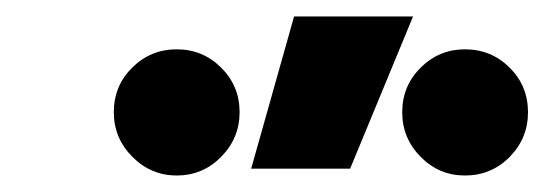

<svg xmlns="http://www.w3.org/2000/svg" viewBox="-20 -815 664 234"><path d="M286.1 -609.4 338.4 -794.9H483.4L406.7 -609.4ZM195.3 -601.1Q164.1 -601.1 141.4 -623.8Q118.7 -646.6 118.7 -678.2Q118.7 -710.4 141.2 -732.7Q163.8 -754.9 195.3 -754.9Q227.1 -754.9 249.5 -732.6Q272 -710.3 272 -678.2Q272 -646.6 249.5 -623.8Q227.1 -601.1 195.3 -601.1ZM546.7 -601.1Q515.1 -601.1 492.7 -623.8Q470.2 -646.6 470.2 -678.2Q470.2 -710.4 492.8 -732.7Q515.3 -754.9 546.7 -754.9Q578.6 -754.9 601.1 -732.6Q623.5 -710.3 623.5 -678.2Q623.5 -646.6 601.2 -623.8Q578.8 -601.1 546.7 -601.1Z"/></svg>

Font: Cascadia Mono NF
Style: Italic
Weight: 400
Italic angle: -10°
Monospace: yes
Designer: Aaron Bell
Foundry: Saja Typeworks
Version: Version 2404.023